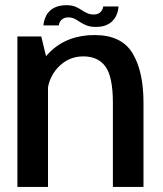

<svg xmlns="http://www.w3.org/2000/svg" viewBox="-20 -736 643 756"><path d="M48.5 0H169V-482.5L142.5 -592.5H48.5ZM424.5 0H545V-332Q545 -455 501.8 -526.5Q458.5 -598 352.5 -598Q244 -598 175.5 -530.2Q107 -462.5 107 -388L165.5 -354.5Q165.5 -424 207 -469Q248.5 -514 308 -514Q366.5 -514 395.5 -473.5Q424.5 -433 424.5 -331ZM357 -630Q380 -630 395.5 -636Q411 -642 421 -651.5Q431 -661 436.5 -672Q442 -683 444.2 -693.5Q446.5 -704 446.5 -710.5H386.5Q386 -705 382.2 -697.2Q378.5 -689.5 370.2 -684.2Q362 -679 349.5 -679Q334.5 -679 323 -684.2Q311.5 -689.5 300.5 -697Q289.5 -704.5 276 -710Q262.5 -715.5 242.5 -715.5Q220 -715.5 204 -709.8Q188 -704 177.8 -694.8Q167.5 -685.5 162 -674.5Q156.5 -663.5 154 -653.5Q151.5 -643.5 151 -636H211.5Q212 -642 215.8 -649.5Q219.5 -657 227.8 -662.2Q236 -667.5 249.5 -667.5Q263 -667.5 274 -661.8Q285 -656 296.2 -648.5Q307.5 -641 322 -635.5Q336.5 -630 357 -630Z"/></svg>

Font: Anybody Thin Medium
Style: Regular
Weight: 500
Version: Version 1.113;gftools[0.9.25]